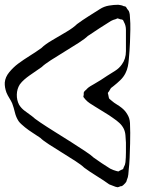

<svg xmlns="http://www.w3.org/2000/svg" viewBox="-43 -725 601 805"><path d="M502 -548Q501 -530 500 -512Q499 -494 497 -475Q496 -461 493 -446.5Q490 -432 483 -418Q475 -402 461.5 -389Q448 -376 434 -365Q431 -362 427 -359.5Q423 -357 421 -354Q419 -351 417.5 -348Q416 -345 414 -342Q413 -341 411.5 -339Q410 -337 409 -335Q409 -334 410 -331.5Q411 -329 411 -327Q412 -324 412.5 -319.5Q413 -315 414 -313Q416 -310 420 -307Q424 -304 426 -302Q435 -294 446 -287.5Q457 -281 467 -273Q481 -262 490 -247Q501 -230 502 -209Q503 -188 503 -168Q503 -153 502.5 -123Q502 -93 500.5 -62.5Q499 -32 497 -17Q496 -5 495 6.5Q494 18 489 29Q488 31 487.5 34Q487 37 485 39Q484 41 482 43Q480 45 478 47Q477 48 474.5 50.5Q472 53 470 54Q468 56 462 56Q460 57 456 58.5Q452 60 449 60Q448 60 445.5 59Q443 58 441 58Q427 53 415 48Q393 32 363 13.5Q333 -5 310 -22Q299 -33 273.5 -49.5Q248 -66 218 -84.5Q188 -103 162.5 -119.5Q137 -136 126 -147Q110 -158 93.5 -168.5Q77 -179 62 -191Q55 -197 47.5 -203.5Q40 -210 35 -217Q24 -234 19.5 -253.5Q15 -273 8 -292Q3 -303 -4 -314Q-11 -325 -16 -337Q-24 -359 -23 -379Q-21 -402 -4 -422.5Q13 -443 33 -458Q56 -475 82.5 -491.5Q109 -508 131 -524Q146 -539 176 -556.5Q206 -574 235.5 -591.5Q265 -609 280 -624Q303 -641 328.5 -657Q354 -673 376 -687Q393 -698 413.5 -701.5Q434 -705 453 -705Q460 -704 465 -703Q470 -702 476 -699Q480 -699 484 -697Q487 -694 490 -688L497 -679Q500 -672 501 -664.5Q502 -657 502 -650Q504 -628 503.5 -600.5Q503 -573 502 -548ZM91 -238Q100 -229 126 -211.5Q152 -194 186.5 -172.5Q221 -151 255 -129.5Q289 -108 315 -90.5Q341 -73 350 -64Q367 -52 384 -40.5Q401 -29 419 -18Q433 -11 445 -8Q447 -8 449.5 -7Q452 -6 453 -6L460 -10Q463 -12 467 -13.5Q471 -15 473 -16L476 -24Q482 -34 483 -45Q485 -65 485 -86Q485 -107 485 -127Q484 -142 483 -157Q482 -172 476 -185Q469 -199 457.5 -209.5Q446 -220 434 -228Q415 -242 394.5 -254Q374 -266 354 -279Q344 -285 333.5 -292Q323 -299 315 -308Q314 -310 311 -313Q308 -316 307 -318Q306 -320 307 -323Q308 -326 308 -327Q308 -330 308 -333.5Q308 -337 309 -339Q311 -343 315.5 -346.5Q320 -350 322 -353Q328 -359 336.5 -364Q345 -369 352 -373Q366 -381 379.5 -389.5Q393 -398 406 -407Q422 -417 439.5 -428Q457 -439 468 -455Q485 -478 485 -510.5Q485 -543 485 -565Q485 -581 485 -599.5Q485 -618 477 -632Q476 -634 474.5 -637.5Q473 -641 471 -642Q467 -644 462 -644Q460 -645 456.5 -646Q453 -647 450 -648Q449 -648 447 -647Q445 -646 443 -645Q431 -642 422 -637Q400 -623 374 -606.5Q348 -590 325 -574Q314 -563 287 -545.5Q260 -528 228.5 -509Q197 -490 170 -472.5Q143 -455 132 -444L80 -408Q70 -401 59 -391.5Q48 -382 40 -371Q28 -352 27.5 -328.5Q27 -305 37 -286Q46 -271 61 -260Q76 -249 91 -238Z"/></svg>

Font: Rubik Vinyl
Style: Regular
Weight: 400
Designer: Hubert and Fischer, NaN
Foundry: Hubert and Fischer, NaN
Version: Version 2.200